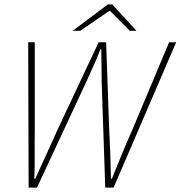

<svg xmlns="http://www.w3.org/2000/svg" viewBox="-20 -852 820 872"><path d="M110 0 108 -660H138V-260Q137 -206 137.5 -151.5Q138 -97 136 -40H140Q166 -97 191 -151.5Q216 -206 240 -260L428 -660H462L476 -260Q479 -206 481 -151.5Q483 -97 484 -40H488Q511 -97 533.5 -151.5Q556 -206 580 -260L748 -660H780L496 0H458L442 -472Q442 -513 441 -550.5Q440 -588 440 -628H436Q421 -588 403.5 -550.5Q386 -513 368 -472L148 0ZM310 -712 470 -832H490L600 -712H570L480 -802H476L344 -712Z"/></svg>

Font: Source Sans 3
Style: Italic
Weight: 200
Italic angle: -11°
Designer: Paul D. Hunt
Foundry: Adobe
Version: Version 3.046;hotconv 1.0.118;makeotfexe 2.5.65603